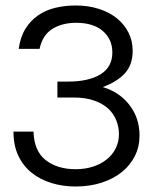

<svg xmlns="http://www.w3.org/2000/svg" viewBox="-20 -566 597 699"><path d="M256 -546Q302 -546 340.5 -533.5Q379 -521 406 -499Q433 -477 448 -447Q463 -417 463 -381Q463 -330 434.5 -299Q406 -268 354 -249Q415 -231 451.5 -183.5Q488 -136 488 -73Q488 -32 471 2Q454 36 423.5 60.5Q393 85 350 99Q307 113 255 113Q209 113 168 100.5Q127 88 96 63.5Q65 39 47 1.5Q29 -36 29 -87H102Q104 -16 146.5 17Q189 50 255 50Q290 50 319 40.5Q348 31 369 14Q390 -3 401.5 -26.5Q413 -50 413 -77Q413 -103 403.5 -127.5Q394 -152 374 -170.5Q354 -189 322.5 -200Q291 -211 248 -211H189V-269H228Q303 -269 346 -295.5Q389 -322 389 -375Q389 -423 354.5 -453Q320 -483 257 -483Q207 -483 171 -461Q135 -439 124 -388H48Q54 -431 72.5 -461Q91 -491 118.5 -510Q146 -529 181 -537.5Q216 -546 256 -546Z"/></svg>

Font: Karla Tamil Upright
Style: Regular
Weight: 400
Designer: Jonathan Pinhorn
Foundry: Jonathan Pinhorn
Version: Version 1.001